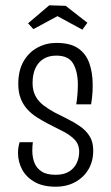

<svg xmlns="http://www.w3.org/2000/svg" viewBox="-20 -695 418 725"><path d="M190 10Q142 10 110.5 -8Q79 -26 63.5 -55Q48 -84 48 -118Q48 -128 49.5 -138Q51 -148 54 -158H104Q103 -150 102.5 -142Q102 -134 102 -126Q102 -101 110 -80.5Q118 -60 137 -47.5Q156 -35 190 -35Q221 -35 240.5 -47Q260 -59 269.5 -79Q279 -99 279 -122Q279 -150 261.5 -168Q244 -186 217 -199.5Q190 -213 161 -228Q140 -239 119.5 -252Q99 -265 83 -282.5Q67 -300 58 -323.5Q49 -347 49 -378Q49 -428 68.5 -462.5Q88 -497 121 -515Q154 -533 193 -533Q245 -533 274.5 -513Q304 -493 317 -457Q330 -421 330 -374Q330 -362 329.5 -350Q329 -338 327.5 -326Q326 -314 324 -301H268Q271 -321 272.5 -339.5Q274 -358 274 -375Q274 -424 256.5 -454.5Q239 -485 193 -485Q164 -485 144 -472.5Q124 -460 113.5 -437Q103 -414 103 -381Q103 -353 114 -332.5Q125 -312 144 -297.5Q163 -283 185 -271Q210 -258 235.5 -245.5Q261 -233 283 -217.5Q305 -202 318.5 -180.5Q332 -159 332 -126Q332 -86 314 -55.5Q296 -25 264 -7.5Q232 10 190 10ZM291 -583 197 -634 106 -585 86 -607 166 -675 228 -673 310 -609Z"/></svg>

Font: Truculenta Light
Style: Regular
Weight: 300
Version: Version 1.002